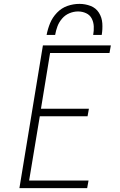

<svg xmlns="http://www.w3.org/2000/svg" viewBox="-20 -969 616 989"><path d="M80 0H429L436 -39H130L185 -370H431L438 -409H191L238 -696H544L551 -735H201ZM220 -789H264Q268 -812 276 -833.5Q284 -855 300 -873.5Q316 -892 338 -901Q360 -910 382 -910Q404 -910 423.5 -901Q443 -892 452.5 -873.5Q462 -855 463 -833Q464 -811 460 -789H504Q509 -819 507 -849Q505 -879 489.5 -903.5Q474 -928 446.5 -938.5Q419 -949 389 -949Q358 -949 327.5 -938.5Q297 -928 273.5 -903.5Q250 -879 238 -849.5Q226 -820 220 -789Z"/></svg>

Font: Iosevka Sparkle XLtObl
Style: Regular
Weight: 200
Italic angle: -9°
Designer: Belleve Invis
Foundry: Belleve Invis
Version: Version 4.5.0; ttfautohint (v1.8.3)